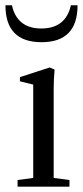

<svg xmlns="http://www.w3.org/2000/svg" viewBox="-35 -699 312 719"><path d="M120.6 -541Q-14.6 -541 -14.6 -679.2H9.8Q18.6 -637.2 46.1 -614.7Q73.7 -592.3 119.6 -592.3Q210.9 -592.3 230.5 -679.2H255.4Q255.4 -541 120.6 -541ZM30.8 0V-24.9L89.4 -32.7V-382.3L39.6 -394.5V-410.2L150.9 -446.3L169.4 -438.5Q166 -400.9 166 -366.2V-32.7L225.1 -24.9V0Z"/></svg>

Font: Elstob
Style: Regular
Weight: 400
Designer: Peter S. Baker
Version: Version 1.015